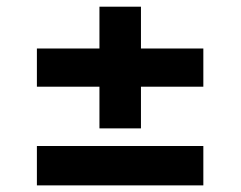

<svg xmlns="http://www.w3.org/2000/svg" viewBox="-20 -582 719 574"><path d="M90.3 -322.8V-437H277.3V-562H401.4V-437H587.9V-322.8H401.4V-198.2H277.3V-322.8ZM90.3 -27.8V-145.5H587.9V-27.8Z"/></svg>

Font: Inter-Bold
Style: Bold
Weight: 700
Designer: Rasmus Andersson
Foundry: rsms
Version: Version 4.000;git-a52131595